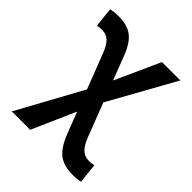

<svg xmlns="http://www.w3.org/2000/svg" viewBox="-212 -651 1010 1010"><g transform="rotate(45 293.0 -146.0)"><path d="M499.5 234.4Q432.6 234.4 394 204.6Q355.5 174.8 327.1 102.1L280.8 -18.1L173.8 224.6H37.1L234.9 -137.2L159.7 -332Q142.1 -377.4 121.1 -396.2Q100.1 -415 69.8 -415Q54.2 -415 34.7 -411.1L22.9 -521.5Q49.8 -527.3 79.6 -527.3Q145.5 -527.3 183.1 -498.8Q220.7 -470.2 247.6 -400.4L298.8 -267.1L412.1 -517.6H548.8L344.2 -149.4L417 39.1Q435.1 85 456.5 103.5Q478 122.1 509.3 122.1Q516.1 122.1 525.6 121.1Q535.2 120.1 544.4 118.2L556.2 228.5Q542.5 231.9 528.3 233.2Q514.2 234.4 499.5 234.4Z"/></g></svg>

Font: Cascadia Code SemiBold
Style: Regular
Weight: 600
Monospace: yes
Designer: Aaron Bell
Foundry: Saja Typeworks
Version: Version 2404.023; ttfautohint (v1.8.4)